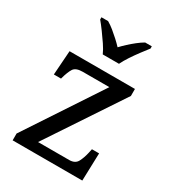

<svg xmlns="http://www.w3.org/2000/svg" viewBox="-185 -870 880 974"><g transform="rotate(30 255.5 -383.0)"><path d="M42 0V-40L332 -479H176Q136 -479 123 -458.5Q110 -438 99 -398L98 -394H56L66 -536H449V-495L158 -57H340Q375 -57 388 -82Q401 -107 408 -139L413 -162H455L450 0ZM220 -606Q210 -629 192 -655.5Q174 -682 155 -708Q136 -734 120 -753V-766H159Q178 -755 197 -739.5Q216 -724 234 -707.5Q252 -691 267 -675Q282 -691 300 -707.5Q318 -724 337.5 -739.5Q357 -755 376 -766H415V-753Q400 -734 380.5 -708Q361 -682 343.5 -655.5Q326 -629 315 -606Z"/></g></svg>

Font: Noto Serif Tamil
Style: Regular
Weight: 400
Designer: Indian Type Foundry, Tom Grace, and the Monotype Design Team
Foundry: Monotype Imaging Inc.
Version: Version 2.003